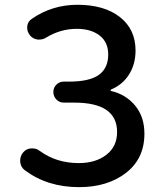

<svg xmlns="http://www.w3.org/2000/svg" viewBox="-20 -770 667 803"><path d="M310.5 12.7Q177.7 12.7 83 -58.6Q66.4 -71.3 64.5 -93.8Q64.5 -95.7 64.5 -98.6Q64.5 -117.2 76.2 -131.8Q88.9 -147.5 109.4 -149.4Q112.3 -149.4 115.2 -149.4Q132.8 -149.4 146.5 -138.7Q215.8 -87.9 309.6 -87.9Q379.9 -87.9 424.8 -122.6Q469.7 -157.2 469.7 -217.8Q469.7 -340.8 291 -340.8H247.1Q228.5 -340.8 215.8 -354Q203.1 -367.2 203.1 -385.3Q203.1 -403.3 215.8 -416Q228.5 -428.7 247.1 -428.7H268.6Q354.5 -428.7 393.6 -457Q432.6 -485.4 432.6 -542Q432.6 -593.8 396.5 -621.6Q360.4 -649.4 300.8 -649.4Q233.4 -649.4 173.8 -613.3Q160.2 -604.5 144.5 -604.5Q140.6 -604.5 137.7 -604.5Q117.2 -607.4 105.5 -622.1Q93.8 -636.7 93.8 -653.3Q93.8 -656.2 93.8 -659.2Q95.7 -679.7 113.3 -691.4Q198.2 -750 303.7 -750Q416 -750 481.4 -698.7Q546.9 -647.5 546.9 -558.6Q546.9 -502 520 -459Q493.2 -416 444.3 -395.5Q442.4 -394.5 442.4 -392.1Q442.4 -389.6 444.3 -389.6Q506.8 -375 545.4 -328.1Q584 -281.2 584 -210.9Q584 -106.4 506.8 -46.9Q429.7 12.7 310.5 12.7Z"/></svg>

Font: Gen Jyuu Gothic P Medium
Style: Regular
Weight: 500
Designer: [Source Han Sans]
Ryoko NISHIZUKA  (kana & ideographs); Paul D. Hunt (Latin, Greek & Cyrillic); Wenlong ZHANG  (bopomofo
Version: Version 1.002.20150607